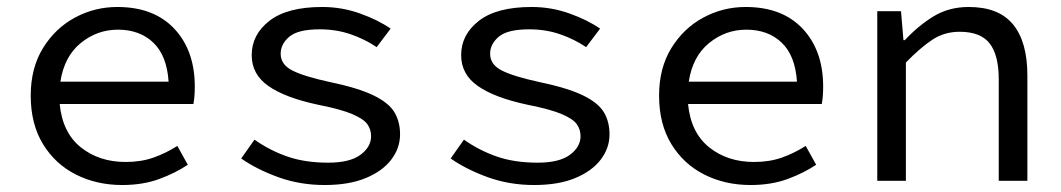

<svg xmlns="http://www.w3.org/2000/svg" viewBox="-20 -518 3040 550"><path d="M318 -433Q258 -433 211 -394.5Q164 -356 153 -284H463Q458 -359 419 -396Q380 -433 318 -433ZM330 12Q257 12 197.5 -18Q138 -48 103 -105.5Q68 -163 68 -244Q68 -323 103 -380Q138 -437 194.5 -467.5Q251 -498 316 -498Q421 -498 479.5 -435.5Q538 -373 538 -270Q538 -256 537 -243Q536 -230 534 -220H151Q159 -138 211.5 -96Q264 -54 340 -54Q384 -54 419.5 -66.5Q455 -79 488 -100L518 -46Q482 -22 435.5 -5Q389 12 330 12Z M910 12Q839 12 777 -10.5Q715 -33 671 -64L709 -118Q751 -88 802 -70Q853 -52 920 -52Q982 -52 1012.5 -74.5Q1043 -97 1043 -128Q1043 -147 1032.5 -162Q1022 -177 989.5 -191Q957 -205 891 -218Q797 -238 749 -271.5Q701 -305 701 -360Q701 -419 752 -458.5Q803 -498 903 -498Q959 -498 1011 -479.5Q1063 -461 1099 -436L1059 -383Q1025 -406 984 -420Q943 -434 896 -434Q834 -434 809 -413Q784 -392 784 -364Q784 -333 817.5 -316Q851 -299 925 -283Q1006 -266 1049.5 -245Q1093 -224 1109.5 -197Q1126 -170 1126 -133Q1126 -94 1101 -61Q1076 -28 1028 -8Q980 12 910 12Z M1510 12Q1439 12 1377 -10.5Q1315 -33 1271 -64L1309 -118Q1351 -88 1402 -70Q1453 -52 1520 -52Q1582 -52 1612.5 -74.5Q1643 -97 1643 -128Q1643 -147 1632.5 -162Q1622 -177 1589.5 -191Q1557 -205 1491 -218Q1397 -238 1349 -271.5Q1301 -305 1301 -360Q1301 -419 1352 -458.5Q1403 -498 1503 -498Q1559 -498 1611 -479.5Q1663 -461 1699 -436L1659 -383Q1625 -406 1584 -420Q1543 -434 1496 -434Q1434 -434 1409 -413Q1384 -392 1384 -364Q1384 -333 1417.5 -316Q1451 -299 1525 -283Q1606 -266 1649.5 -245Q1693 -224 1709.5 -197Q1726 -170 1726 -133Q1726 -94 1701 -61Q1676 -28 1628 -8Q1580 12 1510 12Z M2118 -433Q2058 -433 2011 -394.5Q1964 -356 1953 -284H2263Q2258 -359 2219 -396Q2180 -433 2118 -433ZM2130 12Q2057 12 1997.5 -18Q1938 -48 1903 -105.5Q1868 -163 1868 -244Q1868 -323 1903 -380Q1938 -437 1994.5 -467.5Q2051 -498 2116 -498Q2221 -498 2279.5 -435.5Q2338 -373 2338 -270Q2338 -256 2337 -243Q2336 -230 2334 -220H1951Q1959 -138 2011.5 -96Q2064 -54 2140 -54Q2184 -54 2219.5 -66.5Q2255 -79 2288 -100L2318 -46Q2282 -22 2235.5 -5Q2189 12 2130 12Z M2493 0V-486H2561L2568 -403H2572Q2610 -444 2654 -471Q2698 -498 2755 -498Q2841 -498 2882 -448Q2923 -398 2923 -302V0H2841V-291Q2841 -360 2815 -393.5Q2789 -427 2729 -427Q2686 -427 2652 -405Q2618 -383 2575 -339V0Z"/></svg>

Font: SauceCodePro NFM
Style: Regular
Weight: 400
Monospace: yes
Designer: Paul D. Hunt, Teo Tuominen
Foundry: Adobe
Version: Version 2.042;hotconv 1.1.0;makeotfexe 2.6.0;Nerd Fonts 3.3.